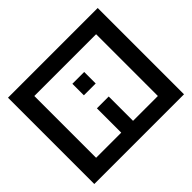

<svg xmlns="http://www.w3.org/2000/svg" viewBox="-190 -987 1356 1356"><g transform="rotate(-45 488.0 -309.0)"><path d="M936 122V-740H40V122ZM797 0H549V-243H431V0H180V-617H797ZM549 -373V-488H431V-373Z"/></g></svg>

Font: Takraf VEB
Style: Regular
Weight: 400
Designer: Jan Sonntag
Foundry: Jan Sonntag | S FONTS | www.sonntag.nl
Version: Version 2.001